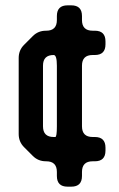

<svg xmlns="http://www.w3.org/2000/svg" viewBox="-20 -596 445 719"><path d="M103 -12Q123 8 152 8H153Q193 8 193 48V63Q193 103 233 103H247Q287 103 287 63V48Q287 8 327 8H335Q375 8 375 -32V-43Q375 -83 335 -83H327Q287 -83 287 -123V-350Q287 -390 327 -390H335Q375 -390 375 -430V-441Q375 -481 335 -481H327Q287 -481 287 -521V-536Q287 -576 247 -576H233Q193 -576 193 -536V-521Q193 -481 153 -481H152Q123 -481 103 -461L70 -428Q50 -408 50 -379V-94Q50 -65 70 -45ZM141 -123V-350Q141 -390 181 -390Q193 -390 193 -350V-123Q193 -83 187 -83H181Q141 -83 141 -123Z"/></svg>

Font: WDXL Lubrifont TC
Style: Regular
Weight: 400
Designer: [WDXL Lubrifont] Copyright 2020-2022 (c) NightFurySL2001, Skr-ZERO; [ZCOOL QingKe HuangYou] Copyright 2018-2022 (c) The 
Version: Version 2.001;hotconv 1.1.1;makeotfexe 2.6.0